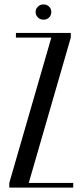

<svg xmlns="http://www.w3.org/2000/svg" viewBox="-20 -848 372 868"><path d="M52 -678V-699H300V-678L110 -21H311V0H22V-21L212 -678ZM141 -794Q141 -808 151.5 -818Q162 -828 177 -828Q192 -828 202 -818Q212 -808 212 -794Q212 -779 202 -769Q192 -759 177 -759Q162 -759 151.5 -769Q141 -779 141 -794Z"/></svg>

Font: Moniqa SemBd Narrow Heading
Style: Regular
Weight: 600
Width: 4
Designer: Rajesh Rajput
Foundry: Rajesh Rajput
Version: Version 1.000